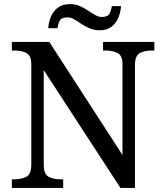

<svg xmlns="http://www.w3.org/2000/svg" viewBox="-20 -919 803 939"><path d="M38 0V-42H51Q85 -42 109 -54.5Q133 -67 133 -114V-604Q133 -648 108.5 -660Q84 -672 51 -672H38V-714H221L579 -161V-604Q579 -648 554.5 -660Q530 -672 497 -672H484V-714H735V-672H722Q688 -672 664 -659.5Q640 -647 640 -600V0H569L194 -576V-114Q194 -67 218 -54.5Q242 -42 276 -42H289V0ZM467 -771Q440 -771 418 -780.5Q396 -790 377.5 -802.5Q359 -815 342.5 -824.5Q326 -834 310 -834Q280 -834 272 -817.5Q264 -801 261 -781H216Q218 -812 229.5 -838.5Q241 -865 263.5 -882Q286 -899 322 -899Q349 -899 370.5 -889.5Q392 -880 410.5 -867.5Q429 -855 445.5 -845.5Q462 -836 478 -836Q507 -836 515.5 -852.5Q524 -869 527 -889H572Q570 -859 558.5 -832Q547 -805 525 -788Q503 -771 467 -771Z"/></svg>

Font: Noto Serif Grantha
Style: Regular
Weight: 400
Designer: Monotype Design Team
Foundry: Monotype Imaging Inc.
Version: Version 2.004; ttfautohint (v1.8.4.7-5d5b)